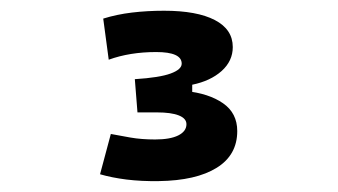

<svg xmlns="http://www.w3.org/2000/svg" viewBox="-20 -723 626 356"><path d="M274.4 -387.2Q242.2 -386.7 214.6 -390.1Q187 -393.6 165.5 -399.9L185.5 -474.6Q201.2 -471.7 221.7 -468Q242.2 -464.4 267.6 -464.4Q295.4 -464.4 310.5 -471.9Q325.7 -479.5 325.7 -492.7Q325.7 -503.4 311.5 -509Q297.4 -514.6 271 -514.6H234.9V-564L324.2 -554.2Q367.2 -549.8 393.6 -531.5Q419.9 -513.2 419.9 -480Q419.9 -435.5 381.8 -411.9Q343.8 -388.2 274.4 -387.2ZM234.9 -514.6 230 -576.2Q275.9 -579.1 296.4 -586.7Q316.9 -594.2 316.9 -605Q316.9 -626.5 269.5 -626.5Q220.7 -626.5 181.6 -612.3L171.4 -688.5Q196.3 -696.3 224.6 -699.7Q252.9 -703.1 284.2 -703.1Q345.2 -703.1 378.4 -685.8Q411.6 -668.5 411.6 -635.7Q411.6 -609.9 390.9 -591.3Q370.1 -572.8 336.4 -565.9V-531.7Z"/></svg>

Font: Cascadia Code Medium
Style: Regular
Weight: 500
Monospace: yes
Designer: Aaron Bell
Foundry: Saja Typeworks
Version: Version 2407.024